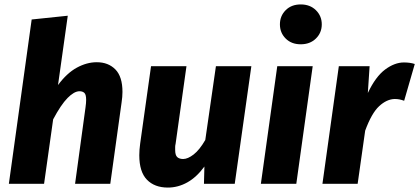

<svg xmlns="http://www.w3.org/2000/svg" viewBox="-20 -830 1893 867"><path d="M20 0 123 -742 286 -759 242 -446Q282 -500 327 -524.5Q372 -549 417 -549Q469 -549 501 -516.5Q533 -484 533 -415Q533 -404 532 -392Q531 -380 529 -367L478 0H319L366 -344Q369 -365 369 -379Q369 -403 361 -410.5Q353 -418 339 -418Q315 -418 285 -387.5Q255 -357 220 -291L179 0Z M822 -531 773 -181Q771 -173 771 -166V-153Q771 -129 780.5 -120.5Q790 -112 807 -112Q828 -112 854.5 -132.5Q881 -153 907 -198L955 -531H1115L1040 0H901L903 -78Q868 -30 826 -6.5Q784 17 738 17Q678 17 643.5 -18.5Q609 -54 609 -129Q609 -141 610 -154.5Q611 -168 613 -182L662 -531Z M1158 0 1232 -531H1392L1318 0ZM1338 -630Q1296 -630 1270 -656Q1244 -682 1244 -720Q1244 -758 1270 -784Q1296 -810 1338 -810Q1380 -810 1406.5 -784Q1433 -758 1433 -720Q1433 -682 1406.5 -656Q1380 -630 1338 -630Z M1805 -375Q1794 -379 1784 -381Q1774 -383 1762 -383Q1726 -382 1692 -350.5Q1658 -319 1629 -240L1595 0H1436L1510 -531H1649L1641 -410Q1676 -484 1719 -516Q1762 -548 1804 -548Q1832 -548 1853 -541Z"/></svg>

Font: Szlgxwxxxixliatcpuztgldltzi
Style: Regular
Weight: 700
Italic angle: -8°
Designer: Carrois Corporate & Edenspiekermann
Foundry: Carrois Corporate GbR & Edenspiekermann AG
Version: Version 2.001